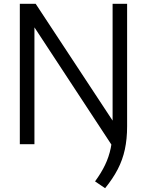

<svg xmlns="http://www.w3.org/2000/svg" viewBox="-20 -760 774 1012"><path d="M581.5 24 141 -647H161.5V0H84.5V-740H168L603 -79.5ZM534 232 481 196Q513 152.5 533.5 110Q554 67.5 563.8 20.2Q573.5 -27 573.5 -85V-740H650V-94.5Q650 -27.5 638.2 27.2Q626.5 82 600.8 131.8Q575 181.5 534 232Z"/></svg>

Font: Encode Sans SC
Style: Regular
Weight: 400
Version: Version 3.002